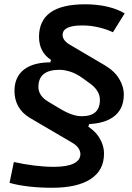

<svg xmlns="http://www.w3.org/2000/svg" viewBox="-20 -786 626 913"><path d="M227.1 106.9Q168.9 106.9 116.7 100.8Q64.5 94.7 25.4 83.5L45.9 -15.6Q94.2 -4.9 143.1 1.2Q191.9 7.3 236.3 7.3Q297.9 7.3 330.1 -8.3Q362.3 -23.9 362.3 -53.2Q362.3 -67.4 353 -81.3Q343.8 -95.2 324.2 -106.9L122.6 -225.1Q85 -247.6 66.9 -280.3Q48.8 -313 48.8 -353Q48.8 -421.4 95.7 -456.5Q142.6 -491.7 231 -489.3L212.9 -470.2L232.9 -533.7L265.6 -474.6L223.6 -500.5Q194.3 -519 179.9 -547.1Q165.5 -575.2 165.5 -610.4Q165.5 -688 220 -726.8Q274.4 -765.6 384.3 -765.6Q441.4 -765.6 490 -754.4Q538.6 -743.2 572.8 -722.2L517.1 -632.8Q483.4 -648.4 446 -656.7Q408.7 -665 371.6 -665Q324.2 -665 301 -653.8Q277.8 -642.6 277.8 -619.6Q277.8 -606.9 285.9 -595.7Q293.9 -584.5 311.5 -573.7L476.6 -476.6Q523.4 -449.2 546.1 -412.1Q568.8 -375 568.8 -336.9Q568.8 -265.1 517.6 -229Q466.3 -192.9 370.1 -195.8L415 -225.1L387.2 -148.9L375.5 -197.8Q427.2 -170.9 450.9 -133.3Q474.6 -95.7 474.6 -55.2Q474.6 23.9 411.1 65.4Q347.7 106.9 227.1 106.9ZM368.7 -233.4Q412.1 -233.4 433.6 -252.7Q455.1 -272 455.1 -311Q455.1 -333.5 442.4 -353.8Q429.7 -374 405.8 -390.6L372.1 -415Q341.3 -437 313 -445.6Q284.7 -454.1 263.2 -454.1Q212.4 -454.1 187.5 -433.6Q162.6 -413.1 162.6 -372.1Q162.6 -351.6 174.6 -333.7Q186.5 -315.9 211.4 -301.3L267.1 -268.1Q295.4 -251 320.8 -242.2Q346.2 -233.4 368.7 -233.4Z"/></svg>

Font: Cascadia Mono Medium
Style: Italic
Weight: 500
Italic angle: -10°
Monospace: yes
Designer: Aaron Bell
Foundry: Saja Typeworks
Version: Version 2407.024